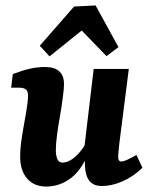

<svg xmlns="http://www.w3.org/2000/svg" viewBox="-20 -676 556 705"><path d="M150 9Q105 9 79.5 -20.5Q54 -50 54 -100Q54 -128 58 -156.5Q62 -185 67 -212.5Q72 -240 76 -264Q78 -277 80.5 -294Q83 -311 83 -325Q83 -341 75 -347.5Q67 -354 51 -354H21L27 -404Q64 -418 91 -424Q118 -430 145 -430Q215 -430 215 -367Q215 -358 214 -347.5Q213 -337 211 -321Q207 -288 200.5 -251.5Q194 -215 189.5 -181.5Q185 -148 185 -124Q185 -107 190 -93Q195 -79 210 -79Q224 -79 240 -88.5Q256 -98 272.5 -117Q289 -136 303 -165L313 -137Q286 -58 243.5 -24.5Q201 9 150 9ZM355 7Q324 7 309 -11Q294 -29 292 -65Q291 -80 291 -98Q291 -116 290 -137L324 -423H453L418 -148Q417 -135 415.5 -122Q414 -109 414 -99Q414 -83 426 -83Q433 -83 445.5 -88.5Q458 -94 481 -107L503 -60Q469 -27 429.5 -10Q390 7 355 7ZM126 -508 252 -652 331 -656 415 -503 371 -470 280 -564 162 -469Z"/></svg>

Font: Yrsa
Style: Italic
Weight: 400
Italic angle: -7.10001°
Designer: Anna Giedrys (Yrsa+Rasa design), David Brezina (Yrsa art-direction, Rasa art-direction, design)
Foundry: Rosetta Type Foundry
Version: Version 2.004